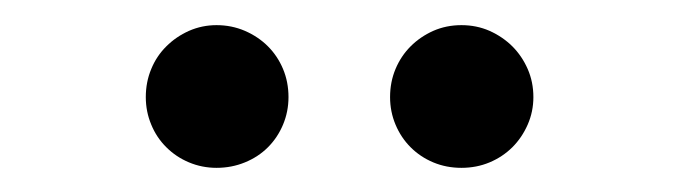

<svg xmlns="http://www.w3.org/2000/svg" viewBox="-20 -741 548 155"><path d="M97.7 -662.6Q97.7 -674.8 102.1 -685.3Q106.4 -695.8 114.3 -703.6Q122.1 -711.4 132.6 -716.1Q143.1 -720.7 154.8 -720.7Q167 -720.7 177.7 -716.1Q188.5 -711.4 196.3 -703.6Q204.1 -695.8 208.5 -685.3Q212.9 -674.8 212.9 -662.6Q212.9 -650.9 208.5 -640.4Q204.1 -629.9 196.3 -622.1Q188.5 -614.3 177.7 -609.9Q167 -605.5 154.8 -605.5Q143.1 -605.5 132.6 -609.9Q122.1 -614.3 114.3 -622.1Q106.4 -629.9 102.1 -640.4Q97.7 -650.9 97.7 -662.6ZM294.9 -662.6Q294.9 -674.8 299.3 -685.3Q303.7 -695.8 311.5 -703.6Q319.3 -711.4 329.8 -716.1Q340.3 -720.7 352.5 -720.7Q364.7 -720.7 375.2 -716.1Q385.7 -711.4 393.6 -703.6Q401.4 -695.8 406 -685.3Q410.6 -674.8 410.6 -662.6Q410.6 -650.9 406 -640.4Q401.4 -629.9 393.6 -622.1Q385.7 -614.3 375.2 -609.9Q364.7 -605.5 352.5 -605.5Q340.3 -605.5 329.8 -609.9Q319.3 -614.3 311.5 -622.1Q303.7 -629.9 299.3 -640.4Q294.9 -650.9 294.9 -662.6Z"/></svg>

Font: Proza Libre
Style: Regular
Weight: 400
Designer: Jasper de Waard
Foundry: Jasper de Waard
Version: Version 1.000; ttfautohint (v1.4.1.8-43bc)